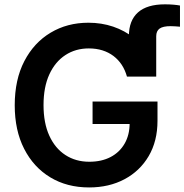

<svg xmlns="http://www.w3.org/2000/svg" viewBox="-20 -841 837 872"><path d="M565.4 -493.2V-677.2Q565.4 -748 606.7 -784.7Q647.9 -821.3 729 -821.3Q750 -821.3 767.3 -819.8Q784.7 -818.4 797.4 -815.9V-719.7Q787.6 -720.7 776.1 -721.4Q764.6 -722.2 754.9 -722.2Q720.2 -722.2 704.8 -711.2Q689.5 -700.2 689.5 -676.3V-493.2ZM384.8 10.3Q284.2 10.3 208.3 -35.6Q132.3 -81.5 89.6 -165.3Q46.9 -249 46.9 -362.8Q46.9 -479.5 90.6 -563.5Q134.3 -647.5 210 -692.6Q285.6 -737.8 381.3 -737.8Q441.4 -737.8 493.9 -720Q546.4 -702.1 587.4 -669.4Q628.4 -636.7 654.8 -592Q681.2 -547.4 689.5 -493.2H556.6Q548.3 -522.9 533 -546.4Q517.6 -569.8 495.4 -586.7Q473.1 -603.5 445.1 -612.3Q417 -621.1 383.3 -621.1Q323.2 -621.1 276.9 -590.8Q230.5 -560.5 204.1 -503.2Q177.7 -445.8 177.7 -363.8Q177.7 -282.2 203.9 -224.9Q230 -167.5 276.9 -137Q323.7 -106.4 385.7 -106.4Q441.4 -106.4 482.4 -127.9Q523.4 -149.4 546.1 -189Q568.8 -228.5 568.8 -281.7L599.6 -277.8H400.4V-379.9H695.3V-292.5Q695.3 -200.2 655.3 -132.1Q615.2 -64 545.2 -26.9Q475.1 10.3 384.8 10.3Z"/></svg>

Font: Inter 18pt SemiBold
Style: Regular
Weight: 600
Designer: Rasmus Andersson
Foundry: rsms
Version: Version 4.001;git-66647c0bb